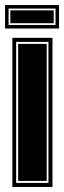

<svg xmlns="http://www.w3.org/2000/svg" viewBox="-40 -741 254 761"><path d="M9 0V-591H168V0ZM24 -16H152V-575H24ZM32 -24V-567H145V-24ZM-20 -628V-721H194V-628ZM-6 -642H180V-707H-6ZM1 -649V-700H173V-649Z"/></svg>

Font: Alumni Sans Collegiate One SC
Style: Regular
Weight: 400
Designer: Robert E. Leuschke
Foundry: Robert E. Leuschke
Version: Version 1.100